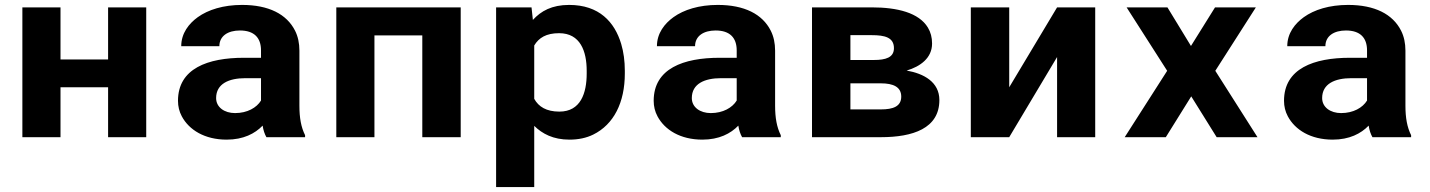

<svg xmlns="http://www.w3.org/2000/svg" viewBox="-20 -558 5816 781"><path d="M574.8 0V-528H419.7V-316H226.1V-528H71V0H226.1V-203H419.7V0Z M1197.9 -128V-352C1197.9 -382.7 1192 -409.7 1180.3 -433C1146.2 -500.8 1072.5 -538 964.7 -538C888.6 -538 826.7 -518.5 784.3 -488C748.6 -462.2 717.2 -423.1 717.2 -370H872.3C872.3 -411.9 907.5 -434 955.9 -434C1014 -434 1041.7 -404.3 1041.7 -353V-323H972.4C825.3 -323 704 -279.4 704 -148C704 -125.3 709.1 -104.3 719.4 -85C748.8 -29.6 812.6 10 902 10C969.9 10 1017 -14.5 1048.3 -47C1051.2 -28.3 1056.4 -12.7 1063.7 0H1221V-8C1204.7 -40.6 1197.9 -78.8 1197.9 -128ZM859.1 -159C859.1 -217.5 911.3 -240 977.9 -240H1041.7V-149C1023.9 -119.9 986 -98 936.1 -98C893 -98 859.1 -121.6 859.1 -159Z M1854 0V-528H1348V0H1503.1V-414H1697.8V0Z M2147.6 -477 2142.1 -528H1998V203H2153.1V-46C2185.8 -13.8 2230.5 10 2296.1 10C2332.8 10 2365 3.2 2392.9 -10.5C2477 -51.8 2521.6 -141.5 2521.6 -259V-270C2521.6 -310 2516.6 -346.5 2506.8 -379.5C2480 -468.6 2417.2 -538 2295 -538C2224.8 -538 2180.6 -513.2 2147.6 -477ZM2255.4 -104C2202.5 -104 2170.7 -124 2153.1 -156V-373C2171.8 -404.3 2201.8 -423 2254.3 -423C2340.7 -423 2366.5 -349.4 2366.5 -270V-259C2366.5 -179.5 2342.2 -104 2255.4 -104Z M3132.9 -128V-352C3132.9 -382.7 3127 -409.7 3115.3 -433C3081.2 -500.8 3007.5 -538 2899.7 -538C2823.6 -538 2761.7 -518.5 2719.3 -488C2683.6 -462.2 2652.2 -423.1 2652.2 -370H2807.3C2807.3 -411.9 2842.5 -434 2890.9 -434C2949 -434 2976.7 -404.3 2976.7 -353V-323H2907.4C2760.3 -323 2639 -279.4 2639 -148C2639 -125.3 2644.1 -104.3 2654.4 -85C2683.8 -29.6 2747.6 10 2837 10C2904.9 10 2952 -14.5 2983.3 -47C2986.2 -28.3 2991.4 -12.7 2998.7 0H3156V-8C3139.7 -40.6 3132.9 -78.8 3132.9 -128ZM2794.1 -159C2794.1 -217.5 2846.3 -240 2912.9 -240H2976.7V-149C2958.9 -119.9 2921 -98 2871.1 -98C2828 -98 2794.1 -121.6 2794.1 -159Z M3771.4 -381C3771.4 -405.7 3765.7 -427.3 3754.3 -446C3717.7 -506.2 3630.4 -528 3526.1 -528H3283V0H3563.5C3692.8 0 3801.1 -35.4 3801.1 -151C3801.1 -224.4 3737.9 -258.7 3668 -271C3723.1 -287.3 3771.4 -321.6 3771.4 -381ZM3646 -165C3646 -124.8 3612.4 -113 3563.5 -113H3439.2V-219H3563.5C3613.2 -219 3646 -204.5 3646 -165ZM3616.3 -362C3616.3 -323.8 3582.4 -314 3534.9 -314H3439.2V-415H3526.1C3579.1 -415 3616.3 -405.9 3616.3 -362Z M4279.9 -528 4085.2 -203V-528H3929V0H4085.2L4279.9 -326V0H4435V-528Z M4824.5 -371 4728.8 -528H4562.7L4727.7 -270L4555 0H4722.2L4825.6 -166L4929 0H5095.1L4923.5 -270L5088.5 -528H4922.4Z M5696.9 -128V-352C5696.9 -382.7 5691 -409.7 5679.3 -433C5645.2 -500.8 5571.5 -538 5463.7 -538C5387.6 -538 5325.7 -518.5 5283.3 -488C5247.6 -462.2 5216.2 -423.1 5216.2 -370H5371.3C5371.3 -411.9 5406.5 -434 5454.9 -434C5513 -434 5540.7 -404.3 5540.7 -353V-323H5471.4C5324.3 -323 5203 -279.4 5203 -148C5203 -125.3 5208.1 -104.3 5218.4 -85C5247.8 -29.6 5311.6 10 5401 10C5468.9 10 5516 -14.5 5547.3 -47C5550.2 -28.3 5555.4 -12.7 5562.7 0H5720V-8C5703.7 -40.6 5696.9 -78.8 5696.9 -128ZM5358.1 -159C5358.1 -217.5 5410.3 -240 5476.9 -240H5540.7V-149C5522.9 -119.9 5485 -98 5435.1 -98C5392 -98 5358.1 -121.6 5358.1 -159Z"/></svg>

Font: Asimov
Style: Wid
Weight: 500
Designer: Google
Version: Version 2.000980; 2014